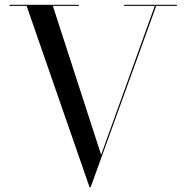

<svg xmlns="http://www.w3.org/2000/svg" viewBox="-20 -770 782 805"><path d="M404 -121 201.5 -745.5H310.5V-750H20.5V-745.5H91.5L355.5 15H360L635 -745.5H721.5V-750H500.5V-745.5H629Z"/></svg>

Font: Bodoni* 36pt
Style: Regular
Weight: 400
Version: Version 2.3